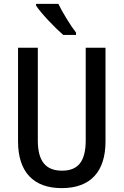

<svg xmlns="http://www.w3.org/2000/svg" viewBox="-20 -960 637 990"><path d="M281 -940H166V-931C192 -891 265 -815 306 -780H372V-792C344 -828 302 -896 281 -940ZM524 -231V-714H422V-237C422 -128 383 -80 300 -80C218 -80 175 -126 175 -236V-714H73V-231C73 -74 152 10 298 10C448 10 524 -76 524 -231Z"/></svg>

Font: Noto Sans Sinhala UI Condensed Medium
Style: Regular
Weight: 500
Width: 3
Designer: Jelle Bosma - Monotype Design Team
Foundry: Monotype Imaging Inc.
Version: Version 2.006